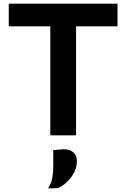

<svg xmlns="http://www.w3.org/2000/svg" viewBox="-20 -733 684 1040"><path d="M252.5 0V-590.5H27.5V-713H616.5V-590.5H392V0ZM240.5 287.5Q259 258 263.8 228.5Q268.5 199 268.5 160.5V80L327 75Q361.5 77 379 94Q396.5 111 396.5 138Q396.5 182 369.5 221.8Q342.5 261.5 295.5 286Z"/></svg>

Font: Commissioner SemiBold
Style: Regular
Weight: 600
Designer: Kostas Bartsokas
Foundry: Kostas Bartsokas
Version: Version 1.000; ttfautohint (v1.8.3)